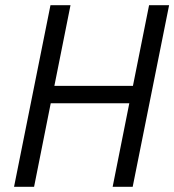

<svg xmlns="http://www.w3.org/2000/svg" viewBox="-20 -718 670 738"><path d="M477 -321H175L111 0H34L174 -698H251L189 -388H491L553 -698H630L490 0H413Z"/></svg>

Font: IBM Plex Sans Condensed
Style: Italic
Weight: 400
Width: 3
Italic angle: -11°
Designer: Mike Abbink, Paul van der Laan, Pieter van Rosmalen
Foundry: Bold Monday
Version: Version 1.3